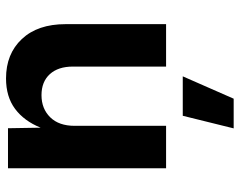

<svg xmlns="http://www.w3.org/2000/svg" viewBox="-102 -492 826 663"><g transform="rotate(-90 311.5 -160.0)"><path d="M209 -315.9V0H62.5V-545.9H200.7L202.6 -433.1Q225.6 -490.2 267.6 -521.5Q309.6 -552.7 372.6 -552.7Q457.5 -552.7 508.8 -498Q560.1 -443.4 560.1 -347.2V0H413.6V-321.8Q413.6 -372.6 387.5 -401.4Q361.3 -430.2 314.9 -430.2Q268.1 -430.2 238.5 -400.1Q209 -370.1 209 -315.9ZM200.2 233.4 243.7 57.6H379.9L302.7 233.4Z"/></g></svg>

Font: Inter
Style: Bold
Weight: 700
Designer: Rasmus Andersson
Foundry: rsms
Version: Version 4.001;git-9221beed3